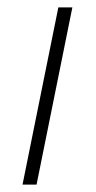

<svg xmlns="http://www.w3.org/2000/svg" viewBox="-20 -500 259 520"><path d="M41 0H79L176 -480H138Z"/></svg>

Font: Source Sans Pro Light
Style: Italic
Weight: 300
Italic angle: -11°
Designer: Paul D. Hunt
Foundry: Adobe Systems Incorporated
Version: Version 3.006;hotconv 1.0.111;makeotfexe 2.5.65597